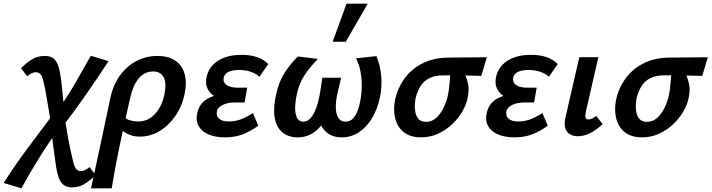

<svg xmlns="http://www.w3.org/2000/svg" viewBox="-91 -731 3854 1040"><path d="M298 284Q264 284 243.5 261Q223 238 212 167Q205 115 197.5 62Q190 9 188 -44Q182 -83 175 -124Q168 -165 161 -206.5Q154 -248 145 -287Q138 -321 127 -330.5Q116 -340 102 -340Q93 -340 80 -334Q67 -328 56 -318L23 -362Q56 -394 85 -411Q114 -428 152 -428Q175 -428 192 -419Q209 -410 220.5 -384.5Q232 -359 238 -311Q241 -288 244 -262.5Q247 -237 249.5 -210.5Q252 -184 254 -159Q256 -134 257 -111Q267 -45 278 17Q289 79 305 143Q313 177 323.5 186.5Q334 196 348 196Q357 196 370 190Q383 184 394 174L427 218Q394 249 365 266.5Q336 284 298 284ZM25 289 -71 260Q-10 164 58 72.5Q126 -19 199 -115L224 -28Q166 51 117.5 130Q69 209 25 289ZM237 -31 211 -120Q267 -195 313 -274.5Q359 -354 401 -429L497 -400Q438 -309 373 -216Q308 -123 237 -31Z M402 289Q416 225 429.5 162.5Q443 100 456 39Q469 -22 481.5 -81Q494 -140 506 -197Q522 -273 560 -324Q598 -375 650 -401.5Q702 -428 761 -428Q821 -428 858.5 -402.5Q896 -377 909 -330.5Q922 -284 909 -222Q895 -155 858.5 -102.5Q822 -50 772.5 -20.5Q723 9 668 9Q636 9 612 -0.5Q588 -10 573 -24Q558 -38 553 -51L583 -97Q594 -84 616 -78.5Q638 -73 657 -73Q694 -73 722.5 -91.5Q751 -110 771 -143.5Q791 -177 800 -222Q812 -283 795 -313.5Q778 -344 737 -344Q709 -344 685 -328.5Q661 -313 643 -281Q625 -249 614 -200Q592 -103 577.5 -37.5Q563 28 554 73Q545 118 538.5 151.5Q532 185 526.5 217Q521 249 514 289Z M1126 13Q1078 13 1040.5 -2Q1003 -17 985 -48Q967 -79 979 -125Q993 -181 1050 -204.5Q1107 -228 1185 -228L1180 -182Q1132 -182 1093 -198Q1054 -214 1036 -245.5Q1018 -277 1030 -322Q1039 -356 1063.5 -381Q1088 -406 1127 -420Q1166 -434 1217 -434Q1264 -434 1300.5 -422Q1337 -410 1362 -384L1314 -315Q1301 -329 1272 -340.5Q1243 -352 1203 -352Q1169 -352 1147.5 -342Q1126 -332 1121 -311Q1117 -294 1125.5 -281.5Q1134 -269 1152.5 -262.5Q1171 -256 1198 -256H1248L1234 -176H1184Q1141 -176 1115 -162.5Q1089 -149 1084 -129Q1079 -102 1096.5 -87.5Q1114 -73 1146 -73Q1186 -73 1218.5 -86.5Q1251 -100 1279 -119L1308 -50Q1265 -19 1223 -3Q1181 13 1126 13Z M1522 13Q1470 13 1437.5 -15Q1405 -43 1396.5 -96.5Q1388 -150 1406 -226Q1420 -287 1448 -332.5Q1476 -378 1522 -425L1631 -412Q1595 -376 1563 -330.5Q1531 -285 1517 -222Q1510 -191 1508 -156Q1506 -121 1516 -96.5Q1526 -72 1553 -72Q1571 -72 1586 -86Q1601 -100 1612.5 -124Q1624 -148 1632 -179Q1640 -210 1645 -243L1655 -310H1757L1740 -239Q1727 -185 1728 -148Q1729 -111 1742.5 -91.5Q1756 -72 1779 -72Q1801 -72 1816 -84.5Q1831 -97 1842 -121.5Q1853 -146 1860 -182Q1868 -220 1868.5 -262Q1869 -304 1861.5 -344Q1854 -384 1837 -415L1948 -427Q1971 -370 1974.5 -312.5Q1978 -255 1967 -203Q1953 -138 1923 -89Q1893 -40 1851.5 -13.5Q1810 13 1760 13Q1702 13 1668.5 -23Q1635 -59 1631 -111L1679 -101Q1651 -43 1611 -15Q1571 13 1522 13ZM1711 -505 1786 -711H1901L1782 -505Z M2190 13Q2132 13 2097 -14.5Q2062 -42 2050 -88.5Q2038 -135 2049 -191Q2062 -252 2098.5 -303.5Q2135 -355 2195 -386.5Q2255 -418 2336 -419L2546 -421L2516 -320Q2458 -322 2410.5 -322.5Q2363 -323 2311 -323Q2265 -323 2234.5 -307.5Q2204 -292 2186.5 -264Q2169 -236 2160 -199Q2150 -143 2163.5 -107Q2177 -71 2217 -71Q2249 -71 2273 -93.5Q2297 -116 2313.5 -151Q2330 -186 2337 -224Q2339 -232 2341 -250.5Q2343 -269 2345 -290Q2347 -311 2348 -329Q2349 -347 2348 -353L2412 -367Q2418 -347 2428.5 -325Q2439 -303 2445 -273.5Q2451 -244 2442 -200Q2435 -164 2413 -126.5Q2391 -89 2357.5 -57.5Q2324 -26 2281.5 -6.5Q2239 13 2190 13Z M2694 13Q2646 13 2608.5 -2Q2571 -17 2553 -48Q2535 -79 2547 -125Q2561 -181 2618 -204.5Q2675 -228 2753 -228L2748 -182Q2700 -182 2661 -198Q2622 -214 2604 -245.5Q2586 -277 2598 -322Q2607 -356 2631.5 -381Q2656 -406 2695 -420Q2734 -434 2785 -434Q2832 -434 2868.5 -422Q2905 -410 2930 -384L2882 -315Q2869 -329 2840 -340.5Q2811 -352 2771 -352Q2737 -352 2715.5 -342Q2694 -332 2689 -311Q2685 -294 2693.5 -281.5Q2702 -269 2720.5 -262.5Q2739 -256 2766 -256H2816L2802 -176H2752Q2709 -176 2683 -162.5Q2657 -149 2652 -129Q2647 -102 2664.5 -87.5Q2682 -73 2714 -73Q2754 -73 2786.5 -86.5Q2819 -100 2847 -119L2876 -50Q2833 -19 2791 -3Q2749 13 2694 13Z M3039 7Q3015 7 2996.5 -3.5Q2978 -14 2971 -36.5Q2964 -59 2972 -95L3047 -421H3150L3082 -124Q3078 -106 3080.5 -95Q3083 -84 3097 -84Q3105 -84 3114.5 -88Q3124 -92 3139 -103L3173 -59Q3139 -26 3105 -9.5Q3071 7 3039 7Z M3387 13Q3329 13 3294 -14.5Q3259 -42 3247 -88.5Q3235 -135 3246 -191Q3259 -252 3295.5 -303.5Q3332 -355 3392 -386.5Q3452 -418 3533 -419L3743 -421L3713 -320Q3655 -322 3607.5 -322.5Q3560 -323 3508 -323Q3462 -323 3431.5 -307.5Q3401 -292 3383.5 -264Q3366 -236 3357 -199Q3347 -143 3360.5 -107Q3374 -71 3414 -71Q3446 -71 3470 -93.5Q3494 -116 3510.5 -151Q3527 -186 3534 -224Q3536 -232 3538 -250.5Q3540 -269 3542 -290Q3544 -311 3545 -329Q3546 -347 3545 -353L3609 -367Q3615 -347 3625.5 -325Q3636 -303 3642 -273.5Q3648 -244 3639 -200Q3632 -164 3610 -126.5Q3588 -89 3554.5 -57.5Q3521 -26 3478.5 -6.5Q3436 13 3387 13Z"/></svg>

Font: Ysabeau
Style: Bold Italic
Weight: 700
Italic angle: -12°
Designer: Christian Thalmann (Catharsis Fonts)
Version: Version 2.002